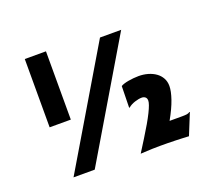

<svg xmlns="http://www.w3.org/2000/svg" viewBox="-114 -847 1179 1019"><g transform="rotate(-20 476.0 -337.5)"><path d="M112.3 -678.7H231.9V-293H112.3ZM526.4 -649.4H646L260.3 0H140.6ZM563 -66.9Q608.4 -139.2 630.6 -184.3Q652.8 -229.5 652.8 -247.1Q652.8 -261.2 644.5 -267.6Q636.2 -273.9 625 -273.9Q616.2 -273.9 606 -272Q595.7 -270 585.2 -266.6Q574.7 -263.2 564.9 -258.1Q555.2 -252.9 547.9 -246.6L544.4 -246.1L546.9 -367.7Q553.2 -372.1 564.7 -375.7Q576.2 -379.4 590.1 -381.8Q604 -384.3 619.1 -385.7Q634.3 -387.2 648.4 -387.2Q676.3 -387.2 700.9 -380.1Q725.6 -373 744.4 -359.6Q763.2 -346.2 773.9 -326.7Q784.7 -307.1 784.7 -282.2Q784.7 -252.9 769.5 -208.7Q754.4 -164.6 722.2 -107.4H792.5Q810.1 -107.4 820.1 -108.9Q830.1 -110.4 836.9 -115.7L839.4 -114.7L791 4.4Q775.9 3.4 756.8 2.7Q737.8 2 716.8 1.2Q695.8 0.5 673.6 0.2Q651.4 0 629.9 0Q612.8 0 584 0.7Q555.2 1.5 518.6 3.9Z"/></g></svg>

Font: Hammersmith One
Style: Regular
Weight: 400
Designer: Nicole Fally
Foundry: Nicole Fally
Version: Version 1.002